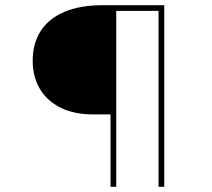

<svg xmlns="http://www.w3.org/2000/svg" viewBox="-20 -720 817 740"><path d="M406 0V-291L417 -279H339Q265 -279 212.5 -305.5Q160 -332 133 -378.5Q106 -425 106 -486Q106 -552 136.5 -600Q167 -648 227.5 -674Q288 -700 376 -700H613V0H591V-690L602 -678H416L428 -690V0Z"/></svg>

Font: Lexend Mega Thin
Style: Regular
Weight: 250
Version: Version 1.007